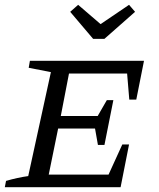

<svg xmlns="http://www.w3.org/2000/svg" viewBox="-20 -776 658 796"><path d="M0 0 5 -26Q29 -33 52 -38Q75 -43 97 -46L191 -477L99 -495L104 -524H577L545 -363H516L507 -471H266L232 -295H385L423 -361H450L413 -175H386L374 -243H221L182 -52H430L487 -177H515L480 0ZM366 -615 271 -727 304 -756 397 -676 515 -756 540 -727 413 -615Z"/></svg>

Font: Piazzolla SC
Style: Italic
Weight: 400
Italic angle: -11.3°
Designer: Juan Pablo del Peral
Foundry: Huerta Tipografica
Version: Version 1.330